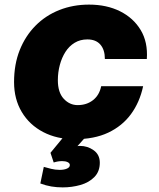

<svg xmlns="http://www.w3.org/2000/svg" viewBox="-20 -592 690 833"><path d="M304 12Q227 12 167.5 -19Q108 -50 74.5 -106Q41 -162 41 -236Q41 -313 65.5 -374.5Q90 -436 134 -480.5Q178 -525 237.5 -548.5Q297 -572 366 -572Q443 -572 501 -543Q559 -514 590.5 -461.5Q622 -409 617 -336H435Q435 -376 415.5 -398.5Q396 -421 359 -421Q328 -421 304 -406.5Q280 -392 264 -367Q248 -342 239.5 -310Q231 -278 231 -244Q231 -191 256.5 -163.5Q282 -136 317 -136Q356 -136 383.5 -157.5Q411 -179 419 -218H601Q586 -148 548 -96.5Q510 -45 449.5 -16.5Q389 12 304 12ZM252 221Q226 221 202.5 217Q179 213 155 204L170 132Q184 136 202 140.5Q220 145 239 145Q258 145 270.5 139.5Q283 134 283 124Q283 116 273.5 111.5Q264 107 250 107Q240 107 231 108.5Q222 110 213 113L199 71L283 -31L359 -6L316 42Q319 41 322 41Q325 41 327 41Q360 41 386.5 60Q413 79 413 114Q413 152 389.5 176Q366 200 329 210.5Q292 221 252 221Z"/></svg>

Font: Azeret Mono Thin ExtraBold
Style: Italic
Weight: 800
Italic angle: -12°
Version: Version 1.002